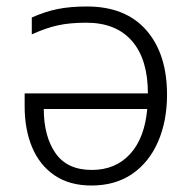

<svg xmlns="http://www.w3.org/2000/svg" viewBox="-20 -562 592 592"><path d="M248 -542Q367 -542 431 -469Q495 -396 495 -270Q495 -189 467.5 -125.5Q440 -62 388 -26Q336 10 262 10Q194 10 148 -21.5Q102 -53 79 -108Q56 -163 56 -234V-274H436Q436 -379 387 -435.5Q338 -492 246 -492Q196 -492 159 -484Q122 -476 78 -456V-508Q118 -526 157 -534Q196 -542 248 -542ZM434 -226H115Q115 -142 151 -90Q187 -38 263 -38Q336 -38 381 -87Q426 -136 434 -226Z"/></svg>

Font: BC Sans Light
Style: Regular
Weight: 300
Designer: Monotype Design Team
Foundry: Monotype Imaging Inc.
Version: Version 2.000;GOOG;noto-source:20170915:90ef993387c0